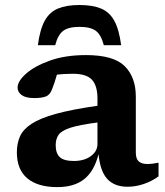

<svg xmlns="http://www.w3.org/2000/svg" viewBox="-20 -754 676 786"><path d="M502 10.5Q449 10.5 419.5 -21Q390 -52.5 383.5 -123Q365.5 -53 324.5 -20.5Q283.5 12 215 12Q134.5 12 91.8 -24Q49 -60 49 -130.5Q49 -166.5 61.8 -195.5Q74.5 -224.5 109.2 -247.2Q144 -270 209 -288Q274 -306 379 -321V-350.5Q379 -403 356.5 -427.5Q334 -452 278 -452Q258 -452 242 -451Q226 -450 213 -448.5Q204 -415.5 192.5 -387Q184 -365 167 -358.8Q150 -352.5 120 -352.5Q85.5 -352.5 68.8 -364.8Q52 -377 52 -395.5Q52 -421.5 86.8 -452.5Q121.5 -483.5 184.5 -506Q247.5 -528.5 332 -528.5Q445 -528.5 490.5 -483.2Q536 -438 536 -358.5V-130Q536 -103.5 548.2 -93Q560.5 -82.5 584.5 -82.5Q601.5 -82.5 629 -88V-32Q601.5 -12 568.5 -0.8Q535.5 10.5 502 10.5ZM208 -160Q208 -126 225 -110.5Q242 -95 282.5 -95Q324.5 -95 351.8 -114.8Q379 -134.5 379 -165V-252.5Q304.5 -243 268 -231Q231.5 -219 219.8 -202Q208 -185 208 -160ZM305.5 -644Q260.5 -644 238.8 -627.8Q217 -611.5 206 -569H135Q143.5 -633.5 163.2 -669.2Q183 -705 217.8 -719.2Q252.5 -733.5 305.5 -733.5Q358.5 -733.5 393.2 -719.2Q428 -705 447.8 -669.2Q467.5 -633.5 476 -569H405Q394 -611.5 372.2 -627.8Q350.5 -644 305.5 -644Z"/></svg>

Font: Newsreader Caption SemiBold
Style: Regular
Weight: 600
Designer: Hugues Gentile
Foundry: Production Type
Version: Version 1.001